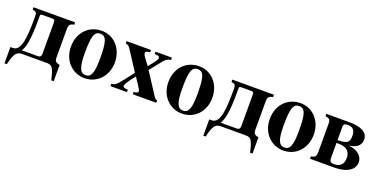

<svg xmlns="http://www.w3.org/2000/svg" viewBox="-23 -1091 3620 1852"><g transform="rotate(20 1787.0 -165.0)"><path d="M182 -393C182 -419 182 -421 217 -421H298C326 -421 332 -416 332 -387V-70C332 -44 323 -32 297 -32H134V-34C161 -76 182 -154 182 -358ZM19 -24V143H43C71 19 98 0 151 0H402C455 0 471 19 499 143H524V-24C481 -33 471 -45 471 -87V-372C471 -415 481 -430 524 -437V-461H97V-437C141 -430 142 -419 142 -375C142 -185 134 -24 45 -24Z M792 -442C851 -442 870 -389 870 -218C870 -69 850 -17 792 -17C734 -17 713 -73 713 -218C713 -389 731 -442 792 -442ZM795 -473C663 -473 566 -374 566 -228C566 -86 666 14 791 14C920 14 1017 -88 1017 -229C1017 -371 921 -473 795 -473Z M1525 -24C1509 -29 1502 -33 1495 -44L1347 -272L1448 -398C1467 -421 1487 -432 1518 -437V-461H1350V-437L1370 -435C1393 -433 1401 -428 1401 -413C1401 -398 1390 -384 1363 -349L1327 -303L1290 -352C1269 -379 1256 -400 1256 -414C1256 -428 1268 -435 1303 -437V-461H1053V-437C1079 -433 1085 -428 1105 -398L1233 -201L1168 -117C1110 -42 1092 -26 1055 -24V0H1224V-24C1188 -26 1174 -33 1174 -48C1174 -64 1200 -103 1238 -151L1254 -171L1296 -108C1319 -74 1329 -56 1329 -44C1329 -32 1316 -26 1284 -24V0H1525Z M1792 -442C1851 -442 1870 -389 1870 -218C1870 -69 1850 -17 1792 -17C1734 -17 1713 -73 1713 -218C1713 -389 1731 -442 1792 -442ZM1795 -473C1663 -473 1566 -374 1566 -228C1566 -86 1666 14 1791 14C1920 14 2017 -88 2017 -229C2017 -371 1921 -473 1795 -473Z M2223 -393C2223 -419 2223 -421 2258 -421H2339C2367 -421 2373 -416 2373 -387V-70C2373 -44 2364 -32 2338 -32H2175V-34C2202 -76 2223 -154 2223 -358ZM2060 -24V143H2084C2112 19 2139 0 2192 0H2443C2496 0 2512 19 2540 143H2565V-24C2522 -33 2512 -45 2512 -87V-372C2512 -415 2522 -430 2565 -437V-461H2138V-437C2182 -430 2183 -419 2183 -375C2183 -185 2175 -24 2086 -24Z M2833 -442C2892 -442 2911 -389 2911 -218C2911 -69 2891 -17 2833 -17C2775 -17 2754 -73 2754 -218C2754 -389 2772 -442 2833 -442ZM2836 -473C2704 -473 2607 -374 2607 -228C2607 -86 2707 14 2832 14C2961 14 3058 -88 3058 -229C3058 -371 2962 -473 2836 -473Z M3291 -395C3291 -421 3304 -432 3335 -432C3386 -432 3412 -405 3412 -345C3412 -278 3386 -260 3291 -260ZM3291 -231H3311C3391 -231 3434 -198 3434 -128C3434 -60 3398 -30 3339 -30C3305 -30 3291 -42 3291 -75ZM3103 -461V-437C3147 -430 3156 -419 3156 -376V-87C3156 -45 3148 -33 3103 -24V0H3352C3487 0 3557 -55 3557 -128C3557 -191 3501 -238 3417 -247V-249C3500 -260 3531 -300 3531 -352C3531 -422 3465 -461 3343 -461Z"/></g></svg>

Font: XITS Math
Style: Bold
Weight: 700
Designer: MicroPress Inc., with final additions and corrections provided by Coen Hoffman, Elsevier (retired)
Version: Version 1.302